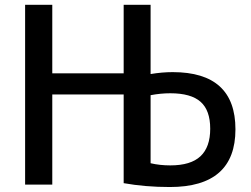

<svg xmlns="http://www.w3.org/2000/svg" viewBox="-20 -750 1019 780"><path d="M82 0V-730.5H192.4V-452.1H482.4V-730.5H591.8V-449.2Q638.7 -457 681.6 -457Q936.5 -457 936.5 -224.6Q936.5 9.8 669.9 9.8Q570.3 9.8 482.4 -5.9V-366.2H192.4V0ZM591.8 -86.9Q628.9 -78.1 671.9 -78.1Q754.9 -78.1 794.4 -115.2Q834 -152.3 834 -227.1Q834 -301.8 794.9 -336.4Q755.9 -371.1 671.9 -371.1Q632.8 -371.1 591.8 -363.3Z"/></svg>

Font: GenEi M Gothic v2 Medium
Style: Regular
Weight: 500
Version: Version 2.0